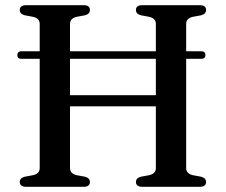

<svg xmlns="http://www.w3.org/2000/svg" viewBox="-20 -720 871 740"><path d="M46.8 -507.8Q46.8 -514.5 51 -518.5Q55.2 -522.5 62.4 -522.5H755.4Q763.6 -522.5 767.8 -518.5Q771.9 -514.5 771.9 -507.8Q771.9 -501.1 767.8 -497.2Q763.6 -493.3 755.4 -493.3H62Q46.8 -493.3 46.8 -507.8ZM181.7 -353.2H620.8V-310.2H181.7ZM249.8 -72Q249.8 -61.3 256.3 -54.6Q262.8 -47.9 274.7 -45L307.5 -38.9Q326.6 -33.7 326.6 -18.4Q326.6 -10.1 320.8 -5.1Q314.9 0 301.9 0H80.9Q68.2 0 62.2 -5.1Q56.2 -10.1 56.2 -18.4Q56.2 -33.7 75.3 -38.9L108.1 -45Q120.2 -47.9 126.6 -54.6Q133 -61.3 133 -72V-628Q133 -638.7 126.6 -645.4Q120.2 -652.1 108.1 -655L75.3 -661.1Q56.2 -666.3 56.2 -681.6Q56.2 -690.4 62.2 -695.2Q68.2 -700 80.9 -700H301.9Q314.9 -700 320.8 -695.2Q326.6 -690.4 326.6 -681.6Q326.6 -666.3 307.5 -661.1L274.7 -655Q262.8 -652.1 256.3 -645.4Q249.8 -638.7 249.8 -628ZM697.5 -72Q697.5 -61.3 704 -54.6Q710.5 -47.9 722.4 -45L755.2 -38.9Q774.3 -33.7 774.3 -18.4Q774.3 -10.1 768.5 -5.1Q762.6 0 749.6 0H528.6Q515.9 0 509.9 -5.1Q503.9 -10.1 503.9 -18.4Q503.9 -33.7 523 -38.9L555.8 -45Q567.9 -47.9 574.3 -54.6Q580.7 -61.3 580.7 -72V-628Q580.7 -638.7 574.3 -645.4Q567.9 -652.1 555.8 -655L523 -661.1Q503.9 -666.3 503.9 -681.6Q503.9 -690.4 509.9 -695.2Q515.9 -700 528.6 -700H749.6Q762.6 -700 768.5 -695.2Q774.3 -690.4 774.3 -681.6Q774.3 -666.3 755.2 -661.1L722.4 -655Q710.5 -652.1 704 -645.4Q697.5 -638.7 697.5 -628Z"/></svg>

Font: Fraunces
Style: Regular
Weight: 900
Version: Version 1.000;[b76b70a41]